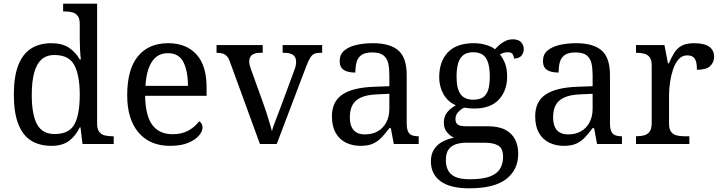

<svg xmlns="http://www.w3.org/2000/svg" viewBox="-20 -780 3903 1040"><path d="M259 10Q193 10 147.5 -19Q102 -48 78.5 -109.5Q55 -171 55 -267Q55 -364 78.5 -425.5Q102 -487 147.5 -516.5Q193 -546 259 -546Q317 -546 353.5 -521.5Q390 -497 412 -458H418Q415 -483 413.5 -513.5Q412 -544 412 -568V-650Q412 -680 400.5 -694.5Q389 -709 370.5 -713.5Q352 -718 330 -718H322V-760H506V-110Q506 -81 517.5 -66Q529 -51 547.5 -46.5Q566 -42 588 -42H596V0H427L416 -90H412Q390 -44 354 -17Q318 10 259 10ZM276 -54Q354 -54 383 -106.5Q412 -159 412 -267Q412 -371 383 -426.5Q354 -482 275 -482Q231 -482 204 -457Q177 -432 164.5 -384Q152 -336 152 -266Q152 -160 180.5 -107Q209 -54 276 -54Z M901 10Q792 10 730.5 -62Q669 -134 669 -264Q669 -404 727 -475Q785 -546 891 -546Q988 -546 1043.5 -486Q1099 -426 1099 -307V-261H766Q768 -152 805.5 -102.5Q843 -53 915 -53Q967 -53 1003.5 -74.5Q1040 -96 1058 -123Q1065 -120 1071 -111Q1077 -102 1077 -89Q1077 -69 1058 -46Q1039 -23 1000 -6.5Q961 10 901 10ZM998 -315Q998 -395 973.5 -443.5Q949 -492 889 -492Q834 -492 803.5 -446.5Q773 -401 768 -315Z M1227 -441Q1220 -462 1210.5 -473.5Q1201 -485 1187.5 -489.5Q1174 -494 1153 -494V-536H1403V-494H1390Q1360 -494 1345 -482.5Q1330 -471 1330 -446Q1330 -438 1332 -429Q1334 -420 1338 -409L1406 -220Q1415 -196 1424 -167.5Q1433 -139 1440.5 -113.5Q1448 -88 1453 -70Q1458 -91 1474 -131Q1490 -171 1503 -207L1575 -402Q1580 -414 1582 -425.5Q1584 -437 1584 -445Q1584 -471 1567.5 -482.5Q1551 -494 1518 -494H1511V-536H1725V-494H1713Q1694 -494 1681.5 -488Q1669 -482 1659 -465Q1649 -448 1637 -416L1479 0H1388Z M1933 10Q1889 10 1853.5 -7.5Q1818 -25 1798 -60.5Q1778 -96 1778 -150Q1778 -230 1834.5 -268Q1891 -306 2006 -310L2089 -313V-373Q2089 -409 2083 -436.5Q2077 -464 2057 -480Q2037 -496 1996 -496Q1958 -496 1938 -482Q1918 -468 1911.5 -443.5Q1905 -419 1905 -387Q1863 -387 1841.5 -401.5Q1820 -416 1820 -450Q1820 -485 1844.5 -506Q1869 -527 1910 -536.5Q1951 -546 2000 -546Q2092 -546 2137.5 -507Q2183 -468 2183 -373V-114Q2183 -86 2189 -70.5Q2195 -55 2209 -48.5Q2223 -42 2245 -42H2248V0H2113L2097 -86H2089Q2068 -58 2048 -36.5Q2028 -15 2001.5 -2.5Q1975 10 1933 10ZM1956 -52Q1997 -52 2026.5 -69Q2056 -86 2072.5 -117.5Q2089 -149 2089 -191V-272L2025 -269Q1968 -267 1935.5 -252Q1903 -237 1889 -210.5Q1875 -184 1875 -145Q1875 -114 1884 -93.5Q1893 -73 1911 -62.5Q1929 -52 1956 -52Z M2522 240Q2418 240 2366 201.5Q2314 163 2314 94Q2314 55 2331.5 28.5Q2349 2 2377.5 -13Q2406 -28 2439 -34Q2419 -43 2401.5 -63.5Q2384 -84 2384 -116Q2384 -146 2399.5 -168Q2415 -190 2449 -210Q2406 -228 2382.5 -269.5Q2359 -311 2359 -361Q2359 -447 2406 -496.5Q2453 -546 2547 -546Q2583 -546 2615 -536Q2647 -526 2661 -513Q2671 -524 2685 -536.5Q2699 -549 2717.5 -558Q2736 -567 2758 -567Q2788 -567 2802.5 -551.5Q2817 -536 2817 -515Q2817 -494 2804.5 -478.5Q2792 -463 2764 -463Q2764 -474 2757.5 -485.5Q2751 -497 2731 -497Q2718 -497 2708 -494Q2698 -491 2688 -485Q2705 -464 2716 -435.5Q2727 -407 2727 -364Q2727 -290 2682.5 -241Q2638 -192 2547 -192Q2535 -192 2519.5 -193.5Q2504 -195 2494 -197Q2475 -187 2461 -172Q2447 -157 2447 -134Q2447 -116 2458.5 -106Q2470 -96 2509 -96H2622Q2682 -96 2718 -76.5Q2754 -57 2770.5 -23.5Q2787 10 2787 53Q2787 139 2722.5 189.5Q2658 240 2522 240ZM2524 191Q2596 191 2635 175.5Q2674 160 2689.5 132.5Q2705 105 2705 70Q2705 24 2679 8.5Q2653 -7 2603 -7H2505Q2477 -7 2452 0.5Q2427 8 2411 28Q2395 48 2395 88Q2395 117 2406 140.5Q2417 164 2445 177.5Q2473 191 2524 191ZM2544 -240Q2577 -240 2596.5 -253Q2616 -266 2624.5 -294Q2633 -322 2633 -365Q2633 -410 2624 -439.5Q2615 -469 2595.5 -483Q2576 -497 2543 -497Q2511 -497 2491 -482.5Q2471 -468 2462 -438.5Q2453 -409 2453 -364Q2453 -300 2474.5 -270Q2496 -240 2544 -240Z M3034 10Q2990 10 2954.5 -7.5Q2919 -25 2899 -60.5Q2879 -96 2879 -150Q2879 -230 2935.5 -268Q2992 -306 3107 -310L3190 -313V-373Q3190 -409 3184 -436.5Q3178 -464 3158 -480Q3138 -496 3097 -496Q3059 -496 3039 -482Q3019 -468 3012.5 -443.5Q3006 -419 3006 -387Q2964 -387 2942.5 -401.5Q2921 -416 2921 -450Q2921 -485 2945.5 -506Q2970 -527 3011 -536.5Q3052 -546 3101 -546Q3193 -546 3238.5 -507Q3284 -468 3284 -373V-114Q3284 -86 3290 -70.5Q3296 -55 3310 -48.5Q3324 -42 3346 -42H3349V0H3214L3198 -86H3190Q3169 -58 3149 -36.5Q3129 -15 3102.5 -2.5Q3076 10 3034 10ZM3057 -52Q3098 -52 3127.5 -69Q3157 -86 3173.5 -117.5Q3190 -149 3190 -191V-272L3126 -269Q3069 -267 3036.5 -252Q3004 -237 2990 -210.5Q2976 -184 2976 -145Q2976 -114 2985 -93.5Q2994 -73 3012 -62.5Q3030 -52 3057 -52Z M3425 0V-42H3428Q3451 -42 3469.5 -47Q3488 -52 3499 -67.5Q3510 -83 3510 -114V-426Q3510 -456 3498.5 -470.5Q3487 -485 3468.5 -489.5Q3450 -494 3428 -494H3425V-536H3579L3598 -437H3603Q3616 -467 3631 -492Q3646 -517 3671 -531.5Q3696 -546 3740 -546Q3795 -546 3821.5 -527Q3848 -508 3848 -473Q3848 -442 3826.5 -422Q3805 -402 3755 -402Q3755 -430 3750 -447Q3745 -464 3733.5 -472Q3722 -480 3702 -480Q3674 -480 3655 -458Q3636 -436 3625 -402Q3614 -368 3609 -331.5Q3604 -295 3604 -266V-109Q3604 -80 3615.5 -65.5Q3627 -51 3645.5 -46.5Q3664 -42 3686 -42H3714V0Z"/></svg>

Font: Noto Serif Khmer
Style: Regular
Weight: 400
Designer: Danh Hong and the Monotype Design Team
Foundry: Monotype Imaging Inc.
Version: Version 2.003